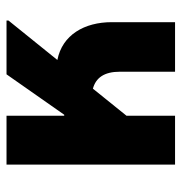

<svg xmlns="http://www.w3.org/2000/svg" viewBox="-4 -553 557 589"><g transform="rotate(-90 274.5 -258.5)"><path d="M214 -149 297 -252C330 -243 349 -218 349 -169V0H501V-194C501 -278 462 -346 385 -361L506 -511V-517H341L217 -340H214V-517H64V0H214Z"/></g></svg>

Font: Noto Sans Thai UI Condensed Extra
Style: Regular
Weight: 800
Width: 3
Designer: Monotype Design Team
Foundry: Monotype Imaging Inc.
Version: Version 1.901